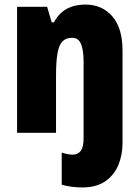

<svg xmlns="http://www.w3.org/2000/svg" viewBox="-20 -583 611 843"><path d="M341 240Q320 240 295.5 237Q271 234 251 228V87Q278 96 300 96Q322 96 334.5 79.5Q347 63 347 24V-312Q347 -364 335.5 -390.5Q324 -417 297 -417Q271 -417 255.5 -402.5Q240 -388 233 -352Q226 -316 226 -250V0H55V-553H187L207 -485H217Q238 -525 273 -544Q308 -563 354 -563Q428 -563 473 -511.5Q518 -460 518 -360V45Q518 96 500 140.5Q482 185 443 212.5Q404 240 341 240Z"/></svg>

Font: Noto Sans Telugu Condensed Black
Style: Regular
Weight: 900
Width: 3
Designer: Jelle Bosma - Monotype Design Team
Foundry: Monotype Imaging Inc.
Version: Version 2.005; ttfautohint (v1.8.4.7-5d5b)